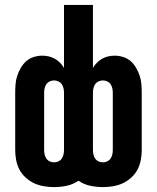

<svg xmlns="http://www.w3.org/2000/svg" viewBox="-20 -755 640 783"><path d="M200 8Q180 8 159 4.5Q138 1 119.5 -7.5Q101 -16 85 -30.5Q69 -45 59.5 -63Q50 -81 46 -101.5Q42 -122 42 -143V-377Q42 -395 43.5 -412.5Q45 -430 50.5 -446.5Q56 -463 65 -478.5Q74 -494 87 -505.5Q100 -517 117.5 -522.5Q135 -528 152 -528Q166 -528 179 -525Q192 -522 203.5 -515.5Q215 -509 224.5 -499.5Q234 -490 241 -478V-735H359V-478Q366 -490 375.5 -499.5Q385 -509 396.5 -515.5Q408 -522 421 -525Q434 -528 448 -528Q465 -528 482.5 -522.5Q500 -517 513 -505.5Q526 -494 535 -478.5Q544 -463 549.5 -446.5Q555 -430 556.5 -412.5Q558 -395 558 -377V-143Q558 -122 554 -101.5Q550 -81 540.5 -63Q531 -45 515 -30.5Q499 -16 480.5 -7.5Q462 1 441 4.5Q420 8 400 8Q373 8 347.5 2.5Q322 -3 300 -18Q278 -3 252.5 2.5Q227 8 200 8ZM400 -93Q409 -93 417.5 -97Q426 -101 431 -108.5Q436 -116 438 -125Q440 -134 440 -143V-377Q440 -386 438 -395Q436 -404 431 -411.5Q426 -419 417.5 -423Q409 -427 400 -427Q390 -427 381.5 -423Q373 -419 368 -411.5Q363 -404 361 -395Q359 -386 359 -377V-143Q359 -134 361 -125Q363 -116 368 -108.5Q373 -101 381.5 -97Q390 -93 400 -93ZM200 -93Q210 -93 218.5 -97Q227 -101 232 -108.5Q237 -116 239 -125Q241 -134 241 -143V-377Q241 -386 239 -395Q237 -404 232 -411.5Q227 -419 218.5 -423Q210 -427 200 -427Q191 -427 182.5 -423Q174 -419 169 -411.5Q164 -404 162 -395Q160 -386 160 -377V-143Q160 -134 162 -125Q164 -116 169 -108.5Q174 -101 182.5 -97Q191 -93 200 -93Z"/></svg>

Font: R Plex Mono
Style: Bold
Weight: 700
Monospace: yes
Designer: Belleve Invis
Foundry: Belleve Invis
Version: Version 31.8.0